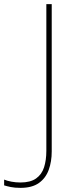

<svg xmlns="http://www.w3.org/2000/svg" viewBox="-118 -734 369 928"><path d="M-19 174Q-47 174 -66 170Q-85 166 -98 162V134Q-84 140 -63 144Q-42 148 -19 148Q29 148 56.5 128.5Q84 109 95 74.5Q106 40 106 -5V-714H132V-2Q132 47 117.5 87Q103 127 70 150.5Q37 174 -19 174Z"/></svg>

Font: Noto Sans Symbols Thin
Style: Regular
Weight: 250
Version: Version 2.002